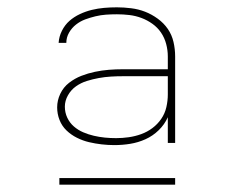

<svg xmlns="http://www.w3.org/2000/svg" viewBox="-20 -713 640 524"><path d="M292 -317Q275 -317 257.5 -319Q240 -321 223 -325Q206 -329 190 -337Q174 -345 161.5 -357Q149 -369 142.5 -385.5Q136 -402 136 -420Q136 -439 144.5 -457Q153 -475 168.5 -487Q184 -499 202 -506Q220 -513 239 -517Q258 -521 277 -522.5Q296 -524 316 -524H438V-559Q438 -576 433.5 -593Q429 -610 419.5 -624Q410 -638 396 -648Q382 -658 366 -664Q350 -670 333 -672Q316 -674 299 -674Q284 -674 269.5 -673Q255 -672 240.5 -668.5Q226 -665 212.5 -660Q199 -655 187.5 -646Q176 -637 168.5 -624Q161 -611 161 -596H140Q141 -613 149 -629Q157 -645 169.5 -656Q182 -667 198 -674.5Q214 -682 230.5 -686Q247 -690 264 -691.5Q281 -693 299 -693Q318 -693 338 -690.5Q358 -688 376 -681Q394 -674 410.5 -662Q427 -650 438 -634Q449 -618 453.5 -598.5Q458 -579 458 -559V-323H438V-393Q429 -373 413 -357.5Q397 -342 377 -333Q357 -324 335.5 -320.5Q314 -317 292 -317ZM297 -336Q314 -336 331.5 -338.5Q349 -341 365.5 -347Q382 -353 396 -363.5Q410 -374 420 -388.5Q430 -403 434 -420.5Q438 -438 438 -455V-505H316Q299 -505 282.5 -504Q266 -503 249.5 -500Q233 -497 217 -492Q201 -487 187.5 -477.5Q174 -468 165.5 -453Q157 -438 157 -422Q157 -406 163.5 -392Q170 -378 181.5 -368Q193 -358 207 -352Q221 -346 236 -342.5Q251 -339 266 -337.5Q281 -336 297 -336ZM142 -209V-227H458V-209Z"/></svg>

Font: Iosevka Thin Extended
Style: Regular
Weight: 100
Width: 7
Monospace: yes
Designer: Belleve Invis
Foundry: Belleve Invis
Version: Version 32.5.0; ttfautohint (v1.8.4)